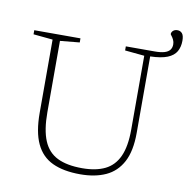

<svg xmlns="http://www.w3.org/2000/svg" viewBox="-90 -918 996 1015"><g transform="rotate(10 408.0 -410.0)"><path d="M772 -751.5Q772 -765 766.5 -776.2Q761 -787.5 755.2 -794.5Q749.5 -801.5 749.5 -803.5Q749.5 -813.5 758.2 -821.5Q767 -829.5 781.5 -829.5Q797 -829.5 806.8 -818Q816.5 -806.5 816.5 -779Q816.5 -745.5 802.5 -721Q788.5 -696.5 755 -683Q721.5 -669.5 663 -668V-257Q663 -160 631.8 -101.2Q600.5 -42.5 543 -16.2Q485.5 10 406.5 10Q316.5 10 257.2 -17.8Q198 -45.5 168.8 -107.8Q139.5 -170 139.5 -273.5V-666L35.5 -676V-698H283.5V-676L179 -666V-283Q179 -188 202.8 -131Q226.5 -74 277.8 -48.8Q329 -23.5 411 -23.5Q484.5 -23.5 533.5 -47.5Q582.5 -71.5 607 -125.5Q631.5 -179.5 631.5 -270V-666L527 -676V-698H682Q714.5 -698 734.2 -704Q754 -710 763 -722Q772 -734 772 -751.5Z"/></g></svg>

Font: Newsreader 9pt ExtraLight
Style: Regular
Weight: 250
Designer: Hugues Gentile
Foundry: Production Type
Version: Version 1.003